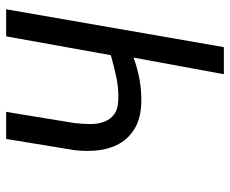

<svg xmlns="http://www.w3.org/2000/svg" viewBox="-82 -669 751 627"><g transform="rotate(-90 293.5 -355.5)"><path d="M576.7 -710.9 453.1 0H364.7L418.9 -294.9Q384.3 -282.2 348.9 -275.6Q313.5 -269 276.4 -269.5Q227.1 -270 194.1 -287.4Q161.1 -304.7 142.1 -334.2Q123 -363.8 117.2 -403.3Q111.3 -442.9 116.7 -488.3L153.3 -710.9H241.7L205.1 -487.8Q202.1 -462.4 201.9 -437.3Q201.7 -412.1 209 -391.8Q216.3 -371.6 233.2 -358.6Q250 -345.7 281.2 -344.7Q318.8 -343.3 355 -351.1Q391.1 -358.9 426.8 -369.1L488.3 -710.9Z"/></g></svg>

Font: Roboto Mono
Style: Italic
Weight: 400
Designer: Google
Version: Version 2.000985; 2015; ttfautohint (v1.3)